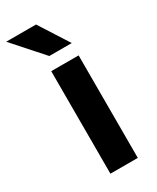

<svg xmlns="http://www.w3.org/2000/svg" viewBox="-235 -800 701 857"><g transform="rotate(-30 115.5 -371.5)"><path d="M206.5 0H65.4V-528.3H206.5ZM207.5 -591.3H91.8L-43 -742.7H110.8Z"/></g></svg>

Font: Robotiche
Style: Bold
Weight: 700
Designer: Google
Version: Version 2.001150; 2014